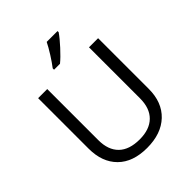

<svg xmlns="http://www.w3.org/2000/svg" viewBox="-254 -1079 1237 1237"><g transform="rotate(-45 364.0 -460.5)"><path d="M637.2 -713.9V-252Q637.2 -129.9 563.5 -60.1Q489.7 9.8 360.8 9.8Q231.9 9.8 161.4 -60.5Q90.8 -130.9 90.8 -253.9V-713.9H173.8V-248Q173.8 -158.7 222.7 -110.8Q271.5 -63 366.2 -63Q456.5 -63 505.4 -111.1Q554.2 -159.2 554.2 -249V-713.9ZM293 -783.2Q316.4 -813.5 343.5 -856.4Q370.6 -899.4 386.2 -931.2H484.9V-920.9Q463.4 -889.2 420.9 -842.8Q378.4 -796.4 347.2 -771H293Z"/></g></svg>

Font: f0_52653 
Style: Regular
Weight: 400
Foundry: Ascender Corporation
Version: Version 1.10